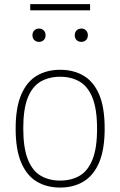

<svg xmlns="http://www.w3.org/2000/svg" viewBox="-20 -878 569 908"><path d="M264.5 9Q201.5 9 154.2 -19Q107 -47 80.5 -108.5Q54 -170 54 -270Q54 -369.5 80.5 -430.8Q107 -492 154.2 -520Q201.5 -548 264.5 -548Q327.5 -548 375 -520.2Q422.5 -492.5 448.8 -431.5Q475 -370.5 475 -270Q475 -171 448.8 -109.5Q422.5 -48 375 -19.5Q327.5 9 264.5 9ZM264.5 -24Q317.5 -24 356.8 -47Q396 -70 417.5 -123.8Q439 -177.5 439 -268.5Q439 -361.5 417.5 -415.2Q396 -469 356.8 -492Q317.5 -515 264.5 -515Q211.5 -515 172.2 -492.2Q133 -469.5 111.5 -416.2Q90 -363 90 -271.5Q90 -179 111.5 -124.8Q133 -70.5 172.2 -47.2Q211.5 -24 264.5 -24ZM364.5 -680Q351 -680 342.2 -688.5Q333.5 -697 333.5 -711Q333.5 -725.5 342.2 -734.2Q351 -743 364.5 -743Q378 -743 386.8 -734.2Q395.5 -725.5 395.5 -711Q395.5 -697 386.8 -688.5Q378 -680 364.5 -680ZM164.5 -680Q151 -680 142.2 -688.5Q133.5 -697 133.5 -711Q133.5 -725.5 142.2 -734.2Q151 -743 164.5 -743Q178 -743 186.8 -734.2Q195.5 -725.5 195.5 -711Q195.5 -697 186.8 -688.5Q178 -680 164.5 -680ZM123 -829V-858.5H406V-829Z"/></svg>

Font: Encode Sans Condensed Thin Thin
Style: Regular
Weight: 250
Version: Version 3.002